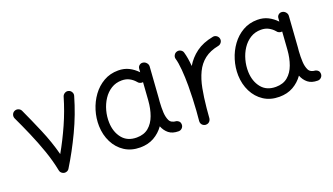

<svg xmlns="http://www.w3.org/2000/svg" viewBox="-55 -910 2312 1332"><g transform="rotate(-20 1100.5 -244.0)"><path d="M74.7 -507.8Q88.9 -514.2 103.3 -508.8Q117.7 -503.4 124 -489.7Q161.6 -408.7 202.6 -312.3Q243.7 -215.8 269.5 -117.7Q317.4 -201.7 358.6 -294.4Q399.9 -387.2 428.2 -484.4Q432.6 -498.5 446 -506.1Q459.5 -513.7 473.6 -509.3Q487.8 -505.4 495.4 -491.7Q502.9 -478 498.5 -463.9Q462.4 -338.4 406.7 -221.2Q351.1 -104 288.6 -2.9Q281.7 9.3 267.1 13.2Q252 17.6 238 9Q224.1 0.5 221.2 -15.1Q206.5 -90.3 179.4 -167.7Q152.3 -245.1 120.1 -319.3Q87.9 -393.6 57.1 -458.5Q50.8 -472.7 55.9 -487.1Q61 -501.5 74.7 -507.8Z M1095.7 14.6Q1050.8 14.6 1024.2 -6.8Q997.6 -28.3 984.4 -62.5Q954.6 -20.5 910.6 4.4Q866.7 29.3 808.1 29.3Q742.2 29.3 693.6 -2.4Q645 -34.2 617.9 -88.1Q590.8 -142.1 588.9 -207.5Q587.4 -265.6 604.7 -322Q622.1 -378.4 655.5 -424.3Q689 -470.2 736.8 -497.8Q784.7 -525.4 844.7 -525.4Q888.2 -525.4 922.6 -508.1Q957 -490.7 984.9 -461.4L986.8 -486.3Q987.8 -501.5 999.3 -510.7Q1010.7 -520 1025.9 -517.6Q1040.5 -515.6 1051 -503.4Q1061.5 -491.2 1060.5 -476.6L1044.4 -248.5Q1043.5 -235.4 1042 -222.2Q1040.5 -202.6 1040.3 -181.4Q1040 -160.2 1041 -143.1Q1043 -108.9 1054.9 -84Q1066.9 -59.1 1105.5 -56.6Q1115.2 -54.2 1123.5 -46.1Q1131.8 -38.1 1132.3 -22Q1132.3 -6.8 1121.6 3.9Q1110.8 14.6 1095.7 14.6ZM808.6 -43.9Q862.3 -43.9 896.5 -72.5Q930.7 -101.1 948.5 -149.7Q966.3 -198.2 970.7 -258.3L980 -390.1Q969.2 -388.2 958.3 -392.6Q947.3 -397 940.9 -406.7Q924.3 -426.3 900.4 -439.2Q876.5 -452.1 844.7 -452.1Q800.8 -452.1 766.4 -430.7Q731.9 -409.2 708.5 -373.5Q685.1 -337.9 673.3 -294.4Q661.6 -251 663.1 -206.5Q665.5 -136.7 702.6 -90.3Q739.7 -43.9 808.6 -43.9Z M1286.1 36.6Q1281.2 36.1 1276.9 34.2Q1276.9 34.2 1276.9 34.2Q1275.9 33.7 1275.4 33.7Q1257.8 25.9 1253.9 7.3Q1253.9 6.8 1253.9 6.3Q1253.9 6.3 1253.9 5.4Q1252.9 1 1253.4 -3.9Q1253.4 -5.9 1253.9 -7.3Q1255.4 -24.9 1256.8 -42.2Q1258.3 -59.6 1259.8 -76.7Q1262.7 -119.1 1264.6 -166.3Q1266.6 -213.4 1266.6 -259.8Q1266.6 -322.3 1262 -377.7Q1257.3 -433.1 1248 -463.9Q1243.7 -478 1251.2 -491.7Q1258.8 -505.4 1272.9 -509.3Q1287.1 -513.7 1300.8 -506.3Q1314.5 -499 1318.4 -484.9Q1324.7 -463.4 1329.1 -436.8Q1333.5 -410.2 1335.9 -379.9Q1366.2 -431.6 1416 -468.5Q1465.8 -505.4 1542.5 -520Q1557.1 -522.9 1569.8 -514.2Q1582.5 -505.4 1585.4 -490.7Q1588.4 -476.1 1579.6 -463.4Q1570.8 -450.7 1556.2 -447.8Q1492.7 -435.5 1452.1 -403.8Q1411.6 -372.1 1388.2 -323.2Q1364.7 -274.4 1352.5 -210.7Q1340.3 -147 1333 -70.8Q1330.1 -31.2 1326.7 3.9Q1326.2 8.8 1324.2 13.2Q1324.2 13.2 1324.2 13.2Q1323.7 14.2 1323.7 14.6Q1315.9 32.2 1297.4 36.1Q1296.9 36.1 1296.4 36.1Q1295.9 36.1 1295.4 36.1Q1291 37.1 1286.1 36.6Z M2123 14.6Q2078.1 14.6 2051.5 -6.8Q2024.9 -28.3 2011.7 -62.5Q1981.9 -20.5 1938 4.4Q1894 29.3 1835.4 29.3Q1769.5 29.3 1720.9 -2.4Q1672.4 -34.2 1645.3 -88.1Q1618.2 -142.1 1616.2 -207.5Q1614.7 -265.6 1632.1 -322Q1649.4 -378.4 1682.9 -424.3Q1716.3 -470.2 1764.2 -497.8Q1812 -525.4 1872.1 -525.4Q1915.5 -525.4 1950 -508.1Q1984.4 -490.7 2012.2 -461.4L2014.2 -486.3Q2015.1 -501.5 2026.6 -510.7Q2038.1 -520 2053.2 -517.6Q2067.9 -515.6 2078.4 -503.4Q2088.9 -491.2 2087.9 -476.6L2071.8 -248.5Q2070.8 -235.4 2069.3 -222.2Q2067.9 -202.6 2067.6 -181.4Q2067.4 -160.2 2068.4 -143.1Q2070.3 -108.9 2082.3 -84Q2094.2 -59.1 2132.8 -56.6Q2142.6 -54.2 2150.9 -46.1Q2159.2 -38.1 2159.7 -22Q2159.7 -6.8 2148.9 3.9Q2138.2 14.6 2123 14.6ZM1835.9 -43.9Q1889.6 -43.9 1923.8 -72.5Q1958 -101.1 1975.8 -149.7Q1993.7 -198.2 1998 -258.3L2007.3 -390.1Q1996.6 -388.2 1985.6 -392.6Q1974.6 -397 1968.3 -406.7Q1951.7 -426.3 1927.7 -439.2Q1903.8 -452.1 1872.1 -452.1Q1828.1 -452.1 1793.7 -430.7Q1759.3 -409.2 1735.8 -373.5Q1712.4 -337.9 1700.7 -294.4Q1689 -251 1690.4 -206.5Q1692.9 -136.7 1730 -90.3Q1767.1 -43.9 1835.9 -43.9Z"/></g></svg>

Font: Mikhak Regular
Style: Regular
Weight: 400
Designer: Amin Abedi
Version: Version 3.3